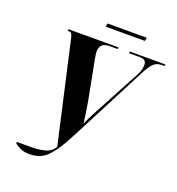

<svg xmlns="http://www.w3.org/2000/svg" viewBox="-147 -936 980 1066"><g transform="rotate(20 343.0 -403.0)"><path d="M57 -19 59 -28H145Q186 -28 221.5 -37Q257 -46 278 -78L149 -649Q142 -682 137 -693Q132 -704 121 -704H111L113 -714H409L407 -704H362Q329 -704 315.5 -690Q302 -676 302 -652Q302 -641 304 -629.5Q306 -618 308 -605L353 -371Q359 -338 363.5 -304.5Q368 -271 371 -250Q382 -278 405 -321L563 -616Q571 -631 574 -646.5Q577 -662 577 -671Q577 -686 568.5 -695Q560 -704 539 -704H474L476 -714H686L684 -704H664Q641 -704 622.5 -689Q604 -674 581 -629L355 -192Q321 -125 294.5 -84.5Q268 -44 244.5 -23Q221 -2 196.5 5Q172 12 143 12Q113 12 92 2Q71 -8 57 -19ZM302 -798 306 -818H538L534 -798Z"/></g></svg>

Font: Noto Serif Display ExtraCondensed ExtraBold
Style: Italic
Weight: 800
Width: 2
Italic angle: -12°
Designer: Monotype Design Team
Foundry: Monotype Imaging Inc.
Version: Version 2.009